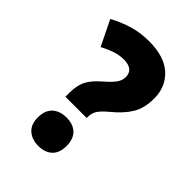

<svg xmlns="http://www.w3.org/2000/svg" viewBox="-211 -794 899 899"><g transform="rotate(45 238.5 -345.0)"><path d="M234 -702Q335 -702 387.5 -654Q440 -606 440 -529Q440 -465 414 -422Q388 -379 335 -336Q301 -307 291 -289Q281 -271 281 -250V-241H140V-264Q140 -315 155.5 -346.5Q171 -378 210 -412Q247 -444 261 -464Q275 -484 275 -506Q275 -558 209 -558Q180 -558 150 -547.5Q120 -537 92 -522L31 -647Q79 -673 128 -687.5Q177 -702 234 -702ZM213 12Q171 12 144 -11.5Q117 -35 117 -81Q117 -128 143 -152Q169 -176 213 -176Q257 -176 282 -152Q307 -128 307 -81Q307 -35 281.5 -11.5Q256 12 213 12Z"/></g></svg>

Font: Noto Sans Kannada Condensed Black
Style: Regular
Weight: 900
Width: 3
Designer: Jelle Bosma - Monotype Design Team
Foundry: Monotype Imaging Inc.
Version: Version 2.005; ttfautohint (v1.8.4.7-5d5b)